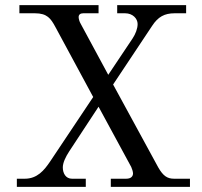

<svg xmlns="http://www.w3.org/2000/svg" viewBox="-20 -732 790 752"><path d="M46 0H316V-32H262C237 -32 226 -54 226 -76C226 -94 236 -116 251 -139L366 -314L494 -78C497 -72 501 -59 501 -53C501 -42 494 -32 474 -32H414V0H724V-32H662C635 -32 619 -43 600 -76L423 -401L576 -631C599 -666 624 -680 664 -680H709V-712H439V-680H470C500 -680 519 -659 519 -638C519 -620 511 -599 499 -581L404 -439L296 -639C291 -647 288 -659 288 -665C288 -675 295 -680 306 -680H366V-712H56V-680H117C165 -680 179 -659 196 -628L345 -352L176 -99C153 -65 126 -32 77 -32H46Z"/></svg>

Font: Old Standard
Style: Regular
Weight: 400
Designer: Alexey Kryukov <alexios@thessalonica.org.ru>
Version: Version 2.0